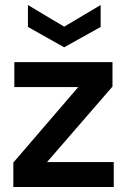

<svg xmlns="http://www.w3.org/2000/svg" viewBox="-20 -743 514 763"><path d="M33 0V-97L291 -397H37V-496H427V-399L167 -99H432V0ZM235 -555 91 -636V-723L235 -637L380 -723V-636Z"/></svg>

Font: DM Sans 24pt SemiBold
Style: Regular
Weight: 600
Designer: Colophon Foundry, Jonny Pinhorn
Foundry: Colophon Foundry
Version: Version 4.004;gftools[0.9.30]